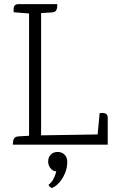

<svg xmlns="http://www.w3.org/2000/svg" viewBox="-20 -697 559 925"><path d="M120 -647H178V0H120ZM498 -50 475 0H42Q43 -5 43 -14Q43 -23 48.5 -31Q54 -39 70 -40L120 -43L178 -45ZM449 -35 460 -152Q465 -153 474.5 -153Q484 -153 491.5 -148Q499 -143 499 -129V0H456ZM69 -677H256Q256 -672 255.5 -663Q255 -654 250 -646Q245 -638 228 -637L178 -634L120 -632L46 -638Q46 -643 45.5 -652.5Q45 -662 50 -669.5Q55 -677 69 -677ZM254 111 278 122Q271 125 266.5 127Q262 129 256 129Q235 129 223.5 114Q212 99 212 82Q212 61 224.5 48Q237 35 258 35Q278 35 291 48Q304 61 304 83Q304 112 293 138Q282 164 265.5 182.5Q249 201 232 208Q228 210 221 203.5Q214 197 214 193Q228 183 236.5 167Q245 151 249.5 135Q254 119 254 111Z"/></svg>

Font: Karma Variable Light
Style: Regular
Weight: 300
Designer: Joana Correia
Foundry: Indian Type Foundry
Version: Version 3.000